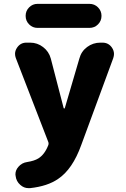

<svg xmlns="http://www.w3.org/2000/svg" viewBox="-20 -767 651 991"><path d="M134.8 204.1Q130.9 204.1 127 204.1Q103.5 204.1 85 187.5Q63.5 168.9 60.5 140.6Q59.6 136.7 59.6 132.8Q59.6 111.3 75.2 93.8Q92.8 73.2 120.1 69.3Q157.2 63.5 177.7 50.8Q210.9 30.3 229.5 -18.6Q232.4 -27.3 228.5 -36.1L61.5 -467.8Q57.6 -478.5 57.6 -489.3Q57.6 -505.9 68.4 -521.5Q85.9 -546.9 116.2 -546.9H135.7Q172.9 -546.9 202.6 -523.9Q232.4 -501 242.2 -464.8L308.6 -209Q309.6 -207 311.5 -207Q313.5 -207 314.5 -209L389.6 -464.8Q399.4 -502 429.7 -524.4Q460 -546.9 498 -546.9H508.8Q540 -546.9 557.6 -521.5Q568.4 -505.9 568.4 -488.3Q568.4 -478.5 564.5 -466.8L399.4 -18.6Q354.5 106.4 280.3 156.2Q225.6 194.3 134.8 204.1ZM173.8 -623Q148.4 -623 130.4 -641.1Q112.3 -659.2 112.3 -685.1Q112.3 -710.9 130.4 -729Q148.4 -747.1 173.8 -747.1H441.4Q467.8 -747.1 485.8 -729Q503.9 -710.9 503.9 -685.1Q503.9 -659.2 485.8 -641.1Q467.8 -623 441.4 -623Z"/></svg>

Font: Gen Jyuu GothicX Heavy
Style: Bold
Weight: 900
Designer: [Source Han Sans]
Ryoko NISHIZUKA  (kana & ideographs); Paul D. Hunt (Latin, Greek & Cyrillic); Wenlong ZHANG  (bopomofo
Version: Version 1.002.20150607